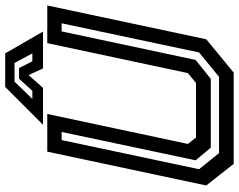

<svg xmlns="http://www.w3.org/2000/svg" viewBox="-108 -790 898 721"><g transform="rotate(-90 340.5 -429.0)"><path d="M86 0 5 -103 132 -700H273.5L161 -172L185 -141.5H390L427 -172L539.5 -700H681L554 -103L429 0ZM126.5 -55H413L504.5 -130L614 -646H583.5L476.5 -143L405.5 -86H147L99.5 -143L206 -646H175.5L66 -130ZM375 -858H501L583 -716H444.5L419.5 -770L371.5 -716H233ZM395 -823 330 -756H360L406 -806H446L471.5 -756H501L465 -823Z"/></g></svg>

Font: Tourney SemiBold
Style: Italic
Weight: 600
Italic angle: -12°
Version: Version 1.015